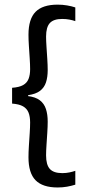

<svg xmlns="http://www.w3.org/2000/svg" viewBox="-20 -697 378 840"><path d="M309.5 -664.5V-604.6Q298.1 -608.5 283.6 -611.3Q269.1 -614.1 251.7 -614.1Q214.6 -614.1 198.1 -596.2Q181.6 -578.2 181.6 -537.2Q181.6 -518.9 183.4 -492.4Q185.1 -465.9 186.9 -438.7Q188.7 -411.4 188.7 -390.5Q188.7 -359.8 181.2 -336.7Q173.7 -313.7 155.1 -299.5Q136.6 -285.4 103.1 -280.6V-272L99.8 -277Q134.9 -273.1 154.1 -258.4Q173.3 -243.8 181 -220Q188.7 -196.3 188.7 -165Q188.7 -144 186.9 -116.4Q185.1 -88.9 183.4 -62.4Q181.6 -35.9 181.6 -17.1Q181.6 23.9 198.1 42.2Q214.6 60.4 252.5 60.4Q269.5 60.4 283.8 57.3Q298.1 54.3 309.5 50.3V110.9Q293.1 116.1 273.5 119.7Q253.9 123.2 232 123.2Q166.7 123.2 135.6 91.6Q104.6 60 104.6 -8.9Q104.6 -30.7 106.4 -58.8Q108.2 -86.9 110 -114.3Q111.8 -141.6 111.8 -160.8Q111.8 -186.7 104.9 -204.3Q97.9 -221.9 81 -231.7Q64 -241.5 32.9 -243.8V-312.9Q64 -315.2 81 -324.7Q97.9 -334.2 104.9 -351.7Q111.8 -369.2 111.8 -394.5Q111.8 -414.2 110 -441.3Q108.2 -468.4 106.4 -496.2Q104.6 -524 104.6 -544.8Q104.6 -613.8 135.6 -645.3Q166.6 -676.7 232 -676.7Q253.9 -676.7 273.5 -673.3Q293.1 -670 309.5 -664.5Z"/></svg>

Font: Anek Malayalam Medium
Style: Regular
Weight: 500
Designer: Maithili Shingre (Malayalam) & Yesha Goshar (Latin)
Foundry: Ek Type
Version: Version 1.003